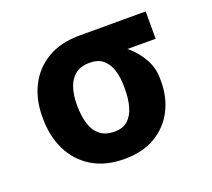

<svg xmlns="http://www.w3.org/2000/svg" viewBox="-97 -652 866 786"><g transform="rotate(-20 335.5 -259.0)"><path d="M62.7 -258.8V-269.5Q63 -343.4 92.7 -401.8Q122.4 -460.3 179.8 -494.3Q237.2 -528.3 319.7 -528.3Q331.2 -521.9 341.8 -505.7Q352.3 -489.6 369.4 -472.8Q386.4 -456 416.8 -446.5Q455.6 -433.9 490.5 -404.7Q525.4 -375.5 547.5 -335.3Q569.6 -295.1 569.3 -249V-238.3Q569.6 -168.7 540.6 -112.4Q511.6 -56.1 456.2 -23.1Q400.8 9.8 321.1 9.8Q238.2 9.8 180.4 -25.5Q122.7 -60.7 92.8 -121.5Q63 -182.3 62.7 -258.8ZM212.5 -269.5V-258.8Q212.8 -217.5 222.8 -183.5Q232.8 -149.5 256.5 -129.4Q280.3 -109.4 321.1 -109.4Q358 -109.4 379.5 -129.4Q401 -149.5 410.4 -183.5Q419.8 -217.5 419.5 -258.8V-269.5Q419.8 -307.5 410.3 -339.3Q400.8 -371.1 379.1 -390.3Q357.3 -409.5 319.7 -409.2Q280.5 -409.5 256.8 -390.3Q233.2 -371.1 223 -339.3Q212.8 -307.5 212.5 -269.5ZM608 -528.3V-409.2H319.7V-528.3Z"/></g></svg>

Font: Inter
Style: Regular
Weight: 400
Designer: Rasmus Andersson
Foundry: rsms
Version: Version 4.000;git-8c9346024